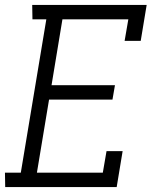

<svg xmlns="http://www.w3.org/2000/svg" viewBox="-25 -755 645 775"><path d="M-4 0 -5 -58H59L162 -677H106L105 -735H567L543 -590H478L493 -677H227L183 -411H439L429 -353H173L124 -58H390L405 -145H470L446 0Z"/></svg>

Font: Iosevka Etoile Light
Style: Italic
Weight: 300
Italic angle: -9°
Designer: Belleve Invis
Foundry: Belleve Invis
Version: Version 22.1.2; ttfautohint (v1.8.4)